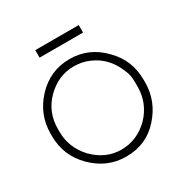

<svg xmlns="http://www.w3.org/2000/svg" viewBox="-163 -835 973 998"><g transform="rotate(-30 323.5 -336.0)"><path d="M441 -649H180V-694H441ZM32 -264V-279Q32 -391 110 -476Q192 -565 311 -565Q427 -565 510 -478Q591 -397 591 -279V-264Q591 -152 514 -66Q437 22 314 22Q200 22 115 -63Q32 -146 32 -264ZM546 -264V-279Q546 -314 543 -330Q540 -346 528 -373Q489 -465 403 -502Q362 -521 310 -521Q217 -521 146 -450Q77 -381 77 -279V-264Q77 -167 146 -94Q218 -22 310 -22Q406 -22 478 -94Q546 -166 546 -264Z"/></g></svg>

Font: Bhavuka
Style: Regular
Weight: 400
Version: 2.94.0; ttfautohint (v1.2) -l 7 -r 28 -G 50 -x 13 -D deva -f